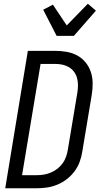

<svg xmlns="http://www.w3.org/2000/svg" viewBox="-20 -1007 540 1027"><path d="M177 0H8L129 -735H275Q307 -735 337.5 -729.5Q368 -724 393.5 -710Q419 -696 437.5 -673.5Q456 -651 465.5 -623Q475 -595 475.5 -564Q476 -533 471 -501L420 -195Q416 -168 406 -141Q396 -114 378.5 -90.5Q361 -67 337 -48.5Q313 -30 286 -19Q259 -8 231.5 -4Q204 0 177 0ZM98 -70H176Q195 -70 214 -73Q233 -76 252 -84Q271 -92 287 -104.5Q303 -117 315 -133.5Q327 -150 333.5 -169Q340 -188 343 -207L394 -513Q397 -532 397 -552Q397 -572 392 -590Q387 -608 376 -623Q365 -638 349 -647.5Q333 -657 314.5 -661Q296 -665 276 -665H197ZM283 -815 211 -955 263 -982 337 -871 450 -987 493 -950 375 -815Z"/></svg>

Font: Iosevka Oblique
Style: Regular
Weight: 400
Italic angle: -9°
Monospace: yes
Designer: Belleve Invis
Foundry: Belleve Invis
Version: Version 32.5.0; ttfautohint (v1.8.4)